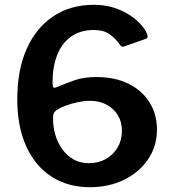

<svg xmlns="http://www.w3.org/2000/svg" viewBox="-20 -771 717 800"><path d="M371 -751Q416 -751 452.5 -739.5Q489 -728 517.5 -710Q546 -692 565.5 -670.5Q585 -649 593 -629Q595 -623 595 -617.5Q595 -612 587 -609L496 -577Q489 -575 484.5 -579Q480 -583 478 -587Q459 -613 435 -629.5Q411 -646 371 -646Q314 -646 275.5 -618Q237 -590 218 -541Q199 -492 199 -429Q199 -411 202.5 -407Q206 -403 219 -409Q255 -424 292 -437Q329 -450 382 -450Q459 -450 515.5 -422Q572 -394 603 -344.5Q634 -295 634 -231Q634 -161 596.5 -106.5Q559 -52 496 -21.5Q433 9 355 9Q262 9 194 -35.5Q126 -80 89 -162Q52 -244 52 -357Q52 -480 91.5 -568Q131 -656 202.5 -703.5Q274 -751 371 -751ZM354 -351Q332 -351 305.5 -345.5Q279 -340 255.5 -331.5Q232 -323 217 -313Q207 -306 204 -299Q201 -292 201 -276Q201 -242 210.5 -209.5Q220 -177 239 -150Q258 -123 286 -107Q314 -91 352 -91Q390 -91 421 -108.5Q452 -126 470 -156.5Q488 -187 488 -226Q488 -263 471 -291Q454 -319 424 -335Q394 -351 354 -351Z"/></svg>

Font: Libre Franklin Thin SemiBold
Style: Regular
Weight: 600
Version: Version 3.000